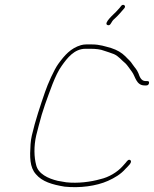

<svg xmlns="http://www.w3.org/2000/svg" viewBox="-20 -823 634 791"><path d="M423.6 -719.5C428.9 -717.8 433.2 -720 436.6 -726C441.9 -734 443.2 -738.7 452.2 -746C467.3 -759.5 478.9 -773.6 492.2 -789C501.1 -799.4 487.2 -808.6 479.5 -799L472.4 -790C467.8 -784.7 462.9 -779.3 457.7 -774C452 -767.4 402.7 -726.1 423.6 -719.5ZM593.8 -480C595.2 -486 592.9 -489 586.9 -489H579.9C560.8 -489 555 -508.3 550.3 -521C542.5 -538.9 537.9 -540.6 526.6 -557C516.8 -572.9 508 -578.1 496.4 -591C480.7 -606.4 462.9 -616.9 438.3 -625C413.2 -631.7 391.8 -640 357.8 -640H335.8C327.8 -640 320.4 -639 313.6 -637C271.2 -624.5 246.3 -595.6 220.3 -560C203 -536.3 176.7 -477.2 165.5 -444C146.1 -387.2 125.7 -327.9 111.2 -265C108.6 -253.7 106.8 -241.7 105.9 -229C102.5 -177 101.8 -134 128.2 -105C153.5 -74.9 194.6 -62.5 246.5 -54C309 -47.6 376.5 -56.3 425 -78C452.9 -90.5 478 -105.5 497.5 -128C504.7 -135.7 527.5 -154.8 517.1 -163C509.6 -168.9 503.2 -159.1 498.3 -153L484.9 -138C463.2 -113.8 428.2 -92.6 393.6 -85C353.7 -73.5 300.9 -66.8 252.6 -72L218 -78C177.9 -87.4 137.3 -107 129 -143C120.4 -175.1 118.7 -219.5 129.4 -266C131.9 -276.7 135.1 -289.3 139.2 -304L151.8 -350C156.5 -364.7 161.2 -379 165.7 -393C184 -442.7 206.6 -514 234.4 -552C256.7 -583.8 286.3 -622 331.6 -622H353.6C374.1 -622 394.7 -619.8 408.8 -614C419.7 -610.1 438.4 -604.9 449.5 -600C469 -591.4 481.8 -573.8 496.7 -562C503.5 -556.2 518.4 -533.9 523.7 -527C537.6 -508.9 540.7 -471 575.7 -471H582.7C588.7 -471 592.4 -474 593.8 -480Z"/></svg>

Font: HoneyBee
Style: BLnIt
Weight: 100
Foundry: Cannot Into Space Fonts
Version: Version 0.89